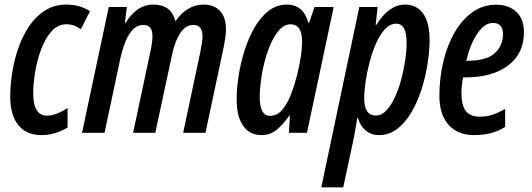

<svg xmlns="http://www.w3.org/2000/svg" viewBox="-20 -570 2282 824"><path d="M158.7 9.8Q93.3 9.8 58.6 -33Q23.9 -75.7 23.9 -156.2Q23.9 -204.6 32.5 -258.5Q41 -312.5 58.8 -364Q76.7 -415.5 105.2 -457.8Q133.8 -500 173.3 -525.1Q212.9 -550.3 265.1 -550.3Q322.8 -550.3 366.2 -522L327.1 -444.3Q297.9 -465.8 265.1 -465.8Q228 -465.8 201.2 -435.5Q174.3 -405.3 156.7 -358.6Q139.2 -312 130.9 -261Q122.6 -210 122.6 -168.5Q122.6 -73.7 182.1 -73.7Q220.2 -73.7 270 -106.4V-22.9Q249 -9.3 219.7 0.2Q190.4 9.8 158.7 9.8Z M332 0 446.8 -540H524.4L516.1 -472.2H519.5Q541 -508.8 571 -529.5Q601.1 -550.3 637.7 -550.3Q714.8 -550.3 731.9 -481H734.4Q756.8 -513.2 787.1 -531.7Q817.4 -550.3 854 -550.3Q898.4 -550.3 924.1 -523.2Q949.7 -496.1 949.7 -443.8Q949.7 -428.2 947 -408.7Q944.3 -389.2 940.4 -369.6L861.8 0H766.1L839.8 -347.7Q843.8 -366.7 846.4 -384.5Q849.1 -402.3 849.1 -414.1Q849.1 -462.9 810.1 -462.9Q784.2 -462.9 766.1 -443.6Q748 -424.3 736.3 -394.8Q724.6 -365.2 718.3 -335L646.5 0H551.3L626.5 -354Q634.3 -390.1 634.3 -415Q634.3 -462.9 596.2 -462.9Q565.9 -462.9 545.4 -438Q524.9 -413.1 512 -374Q499 -335 490.7 -292L428.7 0Z M1102.5 9.8Q1051.3 9.8 1023.4 -30.3Q995.6 -70.3 995.6 -143.6Q995.6 -188 1003.7 -241.9Q1011.7 -295.9 1028.6 -350.1Q1045.4 -404.3 1071 -449.7Q1096.7 -495.1 1131.8 -522.7Q1167 -550.3 1211.9 -550.3Q1281.7 -550.3 1303.7 -471.7H1306.6L1329.6 -540H1412.1L1297.4 0H1219.7L1224.1 -74.2H1221.7Q1195.3 -35.6 1167.2 -12.9Q1139.2 9.8 1102.5 9.8ZM1138.7 -72.8Q1169.4 -72.8 1191.4 -98.9Q1213.4 -125 1228.8 -165Q1244.1 -205.1 1254.4 -245.6Q1266.1 -293.5 1271.2 -328.1Q1276.4 -362.8 1276.4 -392.1Q1276.4 -465.8 1226.6 -465.8Q1201.7 -465.3 1181.2 -444.1Q1160.6 -422.9 1144.5 -387.7Q1128.4 -352.5 1117.2 -311Q1106 -269.5 1100.3 -228.3Q1094.7 -187 1094.7 -154.3Q1094.7 -72.8 1138.7 -72.8Z M1358.9 233.9 1522 -540H1600.6L1592.3 -463.9H1595.7Q1649.4 -550.3 1717.8 -550.3Q1768.1 -550.3 1795.9 -512Q1823.7 -473.6 1823.7 -396Q1823.2 -349.6 1814.7 -294.9Q1806.2 -240.2 1789.1 -186.5Q1772 -132.8 1745.8 -88.4Q1719.7 -43.9 1685.1 -17.1Q1650.4 9.8 1606.9 9.8Q1572.8 9.8 1549.1 -10.3Q1525.4 -30.3 1516.1 -64H1513.2Q1509.3 -37.6 1504.9 -12.9Q1500.5 11.7 1496.6 31.2L1453.1 233.9ZM1592.8 -74.2Q1617.2 -74.2 1637.7 -95.5Q1658.2 -116.7 1674.3 -151.6Q1690.4 -186.5 1701.7 -228.3Q1712.9 -270 1719 -311.5Q1725.1 -353 1725.1 -386.7Q1725.1 -468.3 1680.7 -468.3Q1653.8 -468.3 1632.1 -444.8Q1610.4 -421.4 1593.8 -383.5Q1577.1 -345.7 1565.9 -302.2Q1554.7 -258.8 1548.8 -218.3Q1543 -177.7 1543 -148.9Q1543 -74.2 1592.8 -74.2Z M2014.6 9.8Q1944.8 9.8 1905.3 -34.2Q1865.7 -78.1 1865.7 -158.7Q1865.7 -235.4 1882.6 -305.7Q1899.4 -376 1931.2 -430.9Q1962.9 -485.8 2007.8 -517.8Q2052.7 -549.8 2108.9 -549.8Q2163.1 -549.8 2195.8 -519.3Q2228.5 -488.8 2228.5 -431.6Q2228.5 -340.3 2160.9 -289.1Q2093.3 -237.8 1974.6 -237.8H1967.3Q1960.4 -203.6 1960.4 -169.9Q1960.4 -116.7 1979.7 -93Q1999 -69.3 2037.6 -69.3Q2066.9 -69.3 2091.3 -76.9Q2115.7 -84.5 2147.9 -102.5V-25.4Q2117.2 -5.9 2084.2 2Q2051.3 9.8 2014.6 9.8ZM1981 -309.1H1984.4Q2068.4 -309.1 2103.5 -341.8Q2138.7 -374.5 2138.7 -424.3Q2138.7 -446.3 2127.9 -459Q2117.2 -471.7 2095.7 -471.7Q2060.1 -471.7 2029.3 -427Q1998.5 -382.3 1981 -309.1Z"/></svg>

Font: Open Sans Condensed SemiBold
Style: Italic
Weight: 600
Width: 3
Italic angle: -12°
Designer: Monotype Design Team
Foundry: Monotype Imaging Inc.
Version: Version 3.000; ttfautohint (v1.8.4)